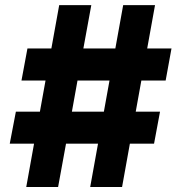

<svg xmlns="http://www.w3.org/2000/svg" viewBox="-20 -748 706 768"><path d="M340.8 0 372.1 -173.3H244.1L212.4 0H85L116.2 -173.3H19L43.5 -301.3H139.6L162.1 -425.8H65.9L89.8 -554.2H185.5L216.8 -727.5H345.2L313.5 -554.2H441.4L472.7 -727.5H600.1L568.8 -554.2H666L642.6 -425.8H545.4L522.9 -301.3H620.1L596.2 -173.3H499.5L468.3 0ZM267.6 -301.3H395.5L418 -425.8H290Z"/></svg>

Font: Inter Extra Bold
Style: Italic
Weight: 800
Italic angle: -9.39999°
Designer: Rasmus Andersson
Foundry: rsms
Version: Version 4.000;git-3c8e0fc